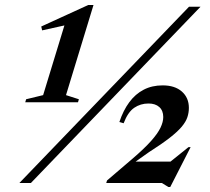

<svg xmlns="http://www.w3.org/2000/svg" viewBox="-20 -732 842 768"><path d="M57.5 0 736 -705H782L103.5 0ZM606.5 -41 734 -143.5H742.5L661 16H653.5L627.5 0H405L408 -10L511.5 -98.5Q558 -138.5 584.2 -168Q610.5 -197.5 621.8 -220.8Q633 -244 633 -264Q633 -289.5 617.2 -303.8Q601.5 -318 574 -318Q542 -318 516.8 -300.8Q491.5 -283.5 474.5 -239L457.5 -244Q473 -290.5 497.2 -323.2Q521.5 -356 554.8 -373.2Q588 -390.5 630.5 -390.5Q679.5 -390.5 707.5 -365.8Q735.5 -341 735.5 -300.5Q735.5 -281.5 729.5 -263.2Q723.5 -245 706.8 -225Q690 -205 658.5 -180.5Q627 -156 576 -123.5L502.5 -71.5L508.5 -85.5H698ZM152.5 -351.5 247.5 -662.5 293 -642.5 148.5 -610.5 145 -626 333 -712H354L244 -351.5L295.5 -335L292 -323H81L84.5 -335Z"/></svg>

Font: Newsreader 60pt SemiBold
Style: Italic
Weight: 600
Italic angle: -17°
Designer: Hugues Gentile
Foundry: Production Type
Version: Version 1.003